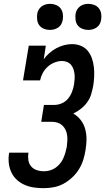

<svg xmlns="http://www.w3.org/2000/svg" viewBox="-20 -973 549 1001"><path d="M208 8Q182 8 157 4.5Q132 1 109 -9Q86 -19 68 -35.5Q50 -52 39.5 -74Q29 -96 26 -121.5Q23 -147 27 -173L28 -177H128V-175Q125 -156 128 -137.5Q131 -119 142.5 -105.5Q154 -92 171.5 -86Q189 -80 208 -80Q223 -80 238.5 -84Q254 -88 267.5 -97Q281 -106 292 -119Q303 -132 309.5 -146.5Q316 -161 320.5 -176Q325 -191 328 -206Q330 -222 331 -237.5Q332 -253 330 -268Q328 -283 321.5 -296.5Q315 -310 304.5 -319.5Q294 -329 280 -333.5Q266 -338 250 -338H195L209 -426H264Q283 -426 302.5 -434.5Q322 -443 335 -459Q348 -475 355.5 -494.5Q363 -514 366 -533Q368 -547 369 -560.5Q370 -574 368.5 -587.5Q367 -601 362.5 -613.5Q358 -626 350 -635.5Q342 -645 329.5 -650Q317 -655 304 -655Q284 -655 264 -647Q244 -639 228.5 -625Q213 -611 203 -592.5Q193 -574 189 -554H100L130 -735H219L208 -664Q220 -681 237 -696Q254 -711 273.5 -721.5Q293 -732 314 -737.5Q335 -743 356 -743Q380 -743 402 -734Q424 -725 438 -707.5Q452 -690 459.5 -668Q467 -646 469.5 -622.5Q472 -599 471 -574.5Q470 -550 466 -526Q462 -504 455.5 -482Q449 -460 435 -440.5Q421 -421 402 -406Q383 -391 362 -381Q385 -368 401 -347Q417 -326 424 -300.5Q431 -275 431 -247.5Q431 -220 426 -192V-191Q422 -165 414 -139.5Q406 -114 391.5 -90.5Q377 -67 356 -47.5Q335 -28 311 -15Q287 -2 260.5 3Q234 8 208 8ZM440 -817Q424 -817 409 -823Q394 -829 385 -841Q376 -853 374 -869Q372 -885 374 -901Q376 -913 382 -923Q388 -933 397.5 -940Q407 -947 418.5 -950Q430 -953 441 -953Q457 -953 472 -947Q487 -941 496 -929Q505 -917 507.5 -901Q510 -885 507 -869Q505 -857 499.5 -847Q494 -837 484 -830Q474 -823 462.5 -820Q451 -817 440 -817ZM240 -817Q224 -817 209 -823Q194 -829 185 -841Q176 -853 174 -869Q172 -885 174 -901Q176 -913 182 -923Q188 -933 197.5 -940Q207 -947 218.5 -950Q230 -953 241 -953Q257 -953 272 -947Q287 -941 296 -929Q305 -917 307.5 -901Q310 -885 307 -869Q305 -857 299.5 -847Q294 -837 284 -830Q274 -823 262.5 -820Q251 -817 240 -817Z"/></svg>

Font: Iosevka Curly Slab Semibold
Style: Italic
Weight: 600
Italic angle: -9°
Monospace: yes
Designer: Belleve Invis
Foundry: Belleve Invis
Version: Version 22.1.2; ttfautohint (v1.8.4)